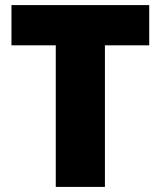

<svg xmlns="http://www.w3.org/2000/svg" viewBox="-20 -734 631 754"><path d="M392 0V-556H566V-714H25V-556H199V0Z"/></svg>

Font: Noto Sans Bengali Black
Style: Regular
Weight: 900
Designer: Jelle Bosma - Monotype Design Team
Foundry: Monotype Imaging Inc.
Version: Version 2.003